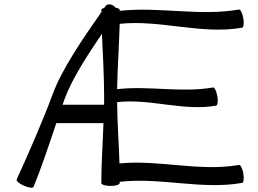

<svg xmlns="http://www.w3.org/2000/svg" viewBox="-20 -846 1194 887"><path d="M135 17C173 -75 209 -185 240 -277H458C455 -185 448 -92 448 0C448 7 468 13 491 13C514 13 533 7 533 0C533 -2 533 -4 533 -6C721 -28 912 32 1098 -1C1106 -2 1108 -22 1104 -45C1100 -68 1091 -86 1084 -84C901 -52 715 -109 532 -91C529 -185 522 -280 521 -374C673 -392 827 -331 978 -358C986 -359 988 -379 984 -402C980 -425 971 -443 964 -442C818 -416 668 -451 521 -434C523 -535 530 -635 533 -736C720 -756 911 -685 1098 -718C1106 -719 1108 -739 1104 -762C1100 -785 1091 -803 1084 -802C902 -770 716 -816 533 -796C533 -797 533 -798 533 -800C533 -805 525 -809 513 -811C511 -814 508 -817 505 -819C491 -829 474 -828 467 -817L461 -809C453 -807 448 -804 448 -800C448 -797 449 -794 449 -791C362 -667 265 -525 223 -410C174 -277 101 -113 57 -17C54 -10 69 3 91 12C112 22 133 24 135 17ZM279 -390C311 -478 381 -587 451 -690C455 -593 461 -497 461 -400C461 -387 461 -375 461 -362H269C273 -372 276 -381 279 -390Z"/></svg>

Font: Nupuram Expanded Light
Style: Regular
Weight: 300
Width: 7
Designer: Santhosh Thottingal (santhosh.thottingal@gmail.com)
Foundry: SMC
Version: Version 1.000